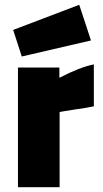

<svg xmlns="http://www.w3.org/2000/svg" viewBox="-20 -782 429 802"><path d="M35 0ZM55 -500H228V-457Q315 -502 372 -513V-338Q341 -331 295 -325Q287 -324 245 -317L229 -314V0H55ZM35 -657 311 -762 360 -613 71 -546Z"/></svg>

Font: Cairo Black
Style: Regular
Weight: 900
Designer: Mohamed Gaber, the designers of Titillium
Foundry: Kief Type Foundry
Version: Version 2.009; ttfautohint (v1.5.33-1714) -l 8 -r 50 -G 200 